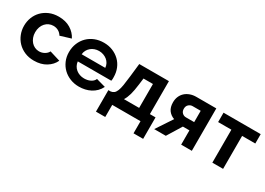

<svg xmlns="http://www.w3.org/2000/svg" viewBox="-9 -1220 2841 2058"><g transform="rotate(30 1411.5 -191.5)"><path d="M28 -262Q28 -317 47 -366Q66 -415 102 -452Q138 -489 189 -511Q240 -533 304 -533Q390 -533 450.5 -496Q511 -459 541 -399L410 -359Q393 -388 365 -403.5Q337 -419 303 -419Q274 -419 249 -407.5Q224 -396 205.5 -375.5Q187 -355 176.5 -326Q166 -297 166 -262Q166 -227 177 -198Q188 -169 206.5 -148Q225 -127 250 -115.5Q275 -104 303 -104Q339 -104 369.5 -122Q400 -140 412 -166L543 -126Q516 -66 454 -28Q392 10 305 10Q241 10 190 -12Q139 -34 103 -71.5Q67 -109 47.5 -158.5Q28 -208 28 -262Z M862 10Q804 10 753.5 -10Q703 -30 666 -65.5Q629 -101 607.5 -150.5Q586 -200 586 -259Q586 -319 607 -369.5Q628 -420 665 -456.5Q702 -493 752.5 -513Q803 -533 863 -533Q922 -533 971.5 -513Q1021 -493 1058 -457.5Q1095 -422 1115.5 -372.5Q1136 -323 1136 -264Q1136 -253 1136 -241.5Q1136 -230 1133 -219H718Q721 -191 733.5 -168Q746 -145 766 -128.5Q786 -112 812 -103Q838 -94 867 -94Q885 -94 904 -97.5Q923 -101 940 -109Q957 -117 970.5 -129Q984 -141 991 -159L1106 -127Q1089 -92 1063 -66Q1037 -40 1004.5 -23Q972 -6 936 2Q900 10 862 10ZM1008 -306Q1006 -334 993.5 -357Q981 -380 961 -396Q941 -412 915.5 -421Q890 -430 861 -430Q833 -430 807.5 -421Q782 -412 762.5 -395.5Q743 -379 730.5 -356Q718 -333 716 -306Z M1156 -116H1184Q1208 -119 1223.5 -131.5Q1239 -144 1250.5 -171.5Q1262 -199 1269.5 -245Q1277 -291 1285 -362L1303 -524H1670V-116H1740V150H1621V0H1271V150H1156ZM1537 -116V-412H1420L1410 -333Q1400 -252 1385.5 -201Q1371 -150 1349 -116Z M1922 -199Q1875 -216 1848 -253Q1821 -290 1821 -350Q1821 -390 1835 -422.5Q1849 -455 1874 -477.5Q1899 -500 1933.5 -512.5Q1968 -525 2008 -525H2256V0H2124V-177H2043L1934 0H1790ZM2124 -279V-419H2024Q1998 -419 1977 -400.5Q1956 -382 1956 -348Q1956 -316 1975.5 -297.5Q1995 -279 2022 -279Z M2643 0H2510V-408H2346V-524H2806V-408H2643Z"/></g></svg>

Font: IngvarSans
Style: Bold
Weight: 700
Version: Version 3.000